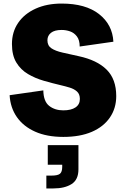

<svg xmlns="http://www.w3.org/2000/svg" viewBox="-20 -758 707 1077"><path d="M427 -497Q427 -533 411.5 -553.5Q396 -574 373 -582Q350 -590 326 -590Q286 -590 266 -574Q246 -558 246 -532Q246 -502 268.5 -487Q291 -472 331 -463Q371 -454 421 -443Q524 -421 578 -367.5Q632 -314 632 -219Q632 -151 596.5 -99Q561 -47 495 -18.5Q429 10 335 10Q243 10 177 -19.5Q111 -49 74.5 -101.5Q38 -154 34 -224L223 -251Q224 -189 256 -164Q288 -139 335 -139Q379 -139 403.5 -155.5Q428 -172 428 -203Q428 -230 412 -244.5Q396 -259 371.5 -266.5Q347 -274 321 -280Q274 -291 225.5 -305Q177 -319 136.5 -343Q96 -367 71.5 -407.5Q47 -448 47 -511Q47 -579 82 -630Q117 -681 180 -709.5Q243 -738 326 -738Q460 -738 535.5 -679Q611 -620 616 -524ZM240 299V227H269Q304 227 316.5 216.5Q329 206 329 178V166H248V56H420V192Q420 250 381.5 274.5Q343 299 280 299Z"/></svg>

Font: BDO Grotesk Black
Style: Regular
Weight: 900
Designer: Deni Anggara
Foundry: Lokal Container
Version: Version 2.000